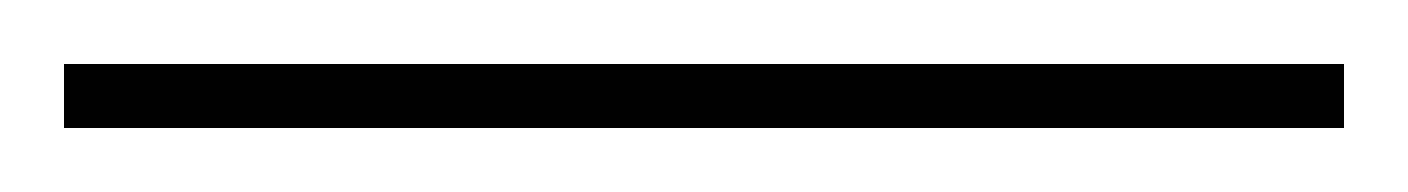

<svg xmlns="http://www.w3.org/2000/svg" viewBox="-24 -820 440 60"><path d="M-4 -780H396V-800H-4Z"/></svg>

Font: Noto Serif Display Condensed Medium
Style: Regular
Weight: 500
Width: 3
Designer: Monotype Design Team
Foundry: Monotype Imaging Inc.
Version: Version 2.009